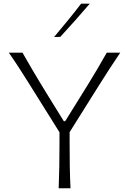

<svg xmlns="http://www.w3.org/2000/svg" viewBox="-20 -1017 705 1037"><path d="M296.9 0Q299.3 -62 300.3 -119.1Q301.3 -176.3 301.3 -243.7V-302.7L138.7 -562.5Q112.8 -604 87.6 -643.1Q62.5 -682.1 27.8 -732.4H101.6Q131.8 -679.7 153.8 -641.8Q175.8 -604 196.5 -570.3Q217.3 -536.6 242.2 -495.6L324.7 -362.3H332L412.1 -491.2Q439 -534.2 460.4 -569.1Q481.9 -604 504.4 -642.1Q526.9 -680.2 556.6 -732.4H629.4Q600.1 -689.5 572.5 -646.7Q544.9 -604 519 -563L356 -303.2V-243.7Q356 -176.3 356.9 -119.1Q357.9 -62 360.8 0ZM272 -816.9Q309.6 -861.8 346.4 -906.7Q383.3 -951.7 418 -997.1H464.8Q426.3 -951.7 386.5 -907.2Q346.7 -862.8 305.7 -817.9Z"/></svg>

Font: Pinar DS1 Light
Style: Regular
Weight: 300
Designer: Amin Abedi
Version: Version 3.000